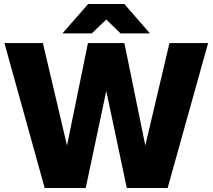

<svg xmlns="http://www.w3.org/2000/svg" viewBox="-20 -934 1056 954"><path d="M610 0H813L1014 -720H822L702 -211L598 -720H417L313 -211L193 -720H2L202 0H406L508 -482ZM290 -768H436L508 -837L579 -768H725L598 -914H418Z"/></svg>

Font: Aspekta 800
Style: Regular
Weight: 800
Designer: Ivo Dolenc
Version: Version 2.000